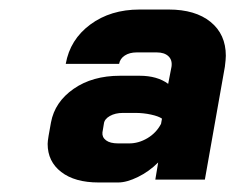

<svg xmlns="http://www.w3.org/2000/svg" viewBox="-20 -726 494 403"><path d="M80 -424Q80 -429 82 -441L87 -469Q95 -512 134.5 -539.5Q174 -567 232 -567H273Q310 -567 333 -550L340 -586Q342 -600 333.5 -608Q325 -616 309 -616H267Q252 -616 242 -609.5Q232 -603 230 -592H118Q127 -643 169.5 -674.5Q212 -706 273 -706H334Q390 -706 422 -680Q454 -654 454 -609Q454 -602 452 -586L410 -349H306L312 -385Q293 -366 269.5 -354.5Q246 -343 228 -343H187Q137 -343 108.5 -365Q80 -387 80 -424ZM251 -425Q271 -425 289.5 -436Q308 -447 318 -466L320 -477Q313 -482 297 -485.5Q281 -489 264 -489H238Q222 -489 210.5 -482.5Q199 -476 198 -466L195 -448Q194 -438 202.5 -431.5Q211 -425 228 -425Z"/></svg>

Font: Bai Jamjuree
Style: Bold Italic
Weight: 700
Italic angle: -10°
Designer: Katatrad Aksorn Co.,Ltd.
Foundry: Cadson Demak Co.,Ltd.
Version: Version 1.000; ttfautohint (v1.6)